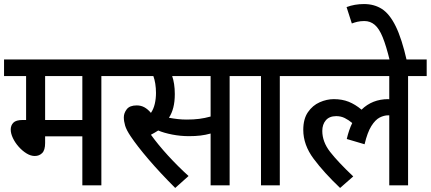

<svg xmlns="http://www.w3.org/2000/svg" viewBox="-20 -916 2129 949"><path d="M481 -540V0H387V-242H203V-209Q203 -174 188.5 -159.5Q174 -145 152 -145Q132 -145 111.5 -157.5Q91 -170 73 -190Q55 -210 44 -233Q33 -256 33 -276Q33 -296 46 -309.5Q59 -323 93 -323H109V-540H0V-622H572V-540ZM387 -540H203V-323H387Z M1115 -540V0H1021V-256Q996 -249 970.5 -246Q945 -243 914 -243Q872 -243 831 -251Q790 -259 762 -271Q745 -260 726 -250Q762 -200 811 -146.5Q860 -93 912 -46L846 13Q772 -61 715 -127.5Q658 -194 626 -242Q605 -273 598.5 -295Q592 -317 592 -336Q592 -357 606.5 -376Q621 -395 656 -395Q677 -395 694 -385.5Q711 -376 726 -358Q739 -377 745 -402.5Q751 -428 751 -457Q751 -481 747.5 -502.5Q744 -524 738 -540H558V-622H1206V-540ZM903 -325Q937 -325 964.5 -328.5Q992 -332 1021 -340V-540H831Q837 -523 840.5 -500.5Q844 -478 844 -451Q844 -413 836.5 -384Q829 -355 815 -334Q836 -330 858 -327.5Q880 -325 903 -325Z M1363 -540V0H1270V-540H1192V-622H1454V-540Z M1441 -540V-622H2089V-540H1997V0H1904V-346Q1901 -346 1899 -346Q1878 -346 1856.5 -335Q1835 -324 1815.5 -293Q1796 -262 1782 -203L1694 -229Q1704 -273 1721 -308Q1703 -323 1684 -332.5Q1665 -342 1642 -342Q1608 -342 1590.5 -321.5Q1573 -301 1573 -269Q1573 -215 1611.5 -165.5Q1650 -116 1726 -44L1661 13Q1581 -63 1530 -131.5Q1479 -200 1479 -274Q1479 -328 1502 -361.5Q1525 -395 1560 -410.5Q1595 -426 1630 -426Q1671 -426 1703.5 -413Q1736 -400 1767 -374Q1820 -426 1899 -426Q1902 -426 1904 -425V-540Z M1907 -615Q1889 -689 1871.5 -732Q1854 -775 1832 -793.5Q1810 -812 1781 -812Q1762 -812 1747 -808.5Q1732 -805 1719 -800L1693 -881Q1733 -896 1779 -896Q1830 -896 1868 -871.5Q1906 -847 1936 -786Q1966 -725 1991 -615Z"/></svg>

Font: Noto Sans SemiCondensed Medium
Style: Italic
Weight: 500
Width: 4
Italic angle: -12°
Designer: Monotype Design Team
Foundry: Monotype Imaging Inc.
Version: Version 2.013; ttfautohint (v1.8.4.7-5d5b)